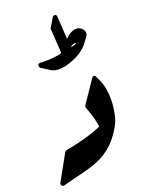

<svg xmlns="http://www.w3.org/2000/svg" viewBox="-154 -833 667 900"><g transform="rotate(-20 179.0 -383.0)"><path d="M323 -595Q288 -547 205 -524Q186 -520 167 -520H163Q139 -523 125 -533H126Q118 -538 108 -544.5Q98 -551 89 -556Q84 -561 84 -567Q84 -579 98 -579Q101 -579 103.5 -578.5Q106 -578 109 -578H120Q142 -578 162 -580Q182 -582 201 -586Q203 -588 205 -591L197 -713L226 -761Q231 -767 238 -765.5Q245 -764 246 -756L253 -641Q257 -645 261 -648.5Q265 -652 269 -656Q276 -661 286.5 -666Q297 -671 310 -671Q327 -671 337 -658V-659Q347 -649 347 -636Q347 -628 341 -620ZM255 -597Q263 -599 271 -601Q279 -603 286 -607Q283 -610 279 -610Q272 -610 265.5 -605.5Q259 -601 255 -597ZM301 -428Q305 -435 311.5 -434.5Q318 -434 321 -427L333 -400Q341 -383 345.5 -357.5Q350 -332 350 -304Q350 -288 348 -270Q346 -252 342 -232Q335 -199 319.5 -172.5Q304 -146 284 -122Q250 -83 208 -61Q173 -42 109 -26Q81 -19 56 -13Q31 -7 6 0Q-1 2 -6 -4Q-11 -10 -7 -18L64 -146L73 -152Q120 -160 167.5 -173Q215 -186 254 -203Q253 -214 250.5 -224.5Q248 -235 246 -245Q241 -262 236 -278Q231 -294 225 -309Q224 -311 225 -314.5Q226 -318 227 -319Z"/></g></svg>

Font: Aref Ruqaa Ink
Style: Bold
Weight: 700
Designer: Abdullah Aref
Version: Version 1.005